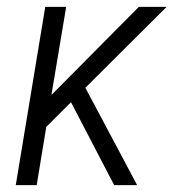

<svg xmlns="http://www.w3.org/2000/svg" viewBox="-20 -540 540 560"><path d="M380 0H313L187 -242L115 -170L87 0H26L112 -520H173L130 -263L385 -520H466L229 -284Z"/></svg>

Font: Iosevka Light
Style: Italic
Weight: 300
Italic angle: -9°
Monospace: yes
Designer: Belleve Invis
Foundry: Belleve Invis
Version: Version 32.5.0; ttfautohint (v1.8.4)